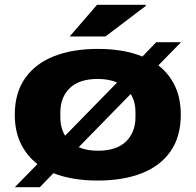

<svg xmlns="http://www.w3.org/2000/svg" viewBox="-20 -745 821 805"><path d="M272 -592 387 -725H591V-720L422 -592ZM42 40 137 -57Q92 -92 67 -143.5Q42 -195 42 -264Q42 -356 85.5 -417.5Q129 -479 207 -509.5Q285 -540 390 -540Q499 -540 577 -508L635 -568H739L644 -471Q689 -436 713.5 -384.5Q738 -333 738 -264Q738 -172 695 -110.5Q652 -49 574 -18.5Q496 12 390 12Q282 12 204 -19L147 40ZM233 -254Q233 -209 253 -176L471 -399Q437 -414 390 -414Q312 -414 272.5 -375.5Q233 -337 233 -274ZM390 -113Q469 -113 508.5 -152Q548 -191 548 -254V-274Q548 -319 528 -351L310 -128Q344 -113 390 -113Z"/></svg>

Font: Archivo Expanded ExtraBold
Style: Regular
Weight: 800
Width: 7
Designer: Hector Gatti
Foundry: Omnibus-Type
Version: Version 2.001; ttfautohint (v1.8.3)